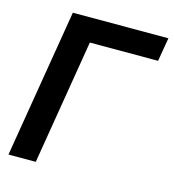

<svg xmlns="http://www.w3.org/2000/svg" viewBox="-108 -818 822 909"><g transform="rotate(15 302.5 -364.0)"><path d="M605.5 -727.5 585.9 -611.8H251.5L150.4 0H16.6L137.2 -727.5Z"/></g></svg>

Font: Inter Display Semi Bold
Style: Italic
Weight: 600
Italic angle: -9.39999°
Designer: Rasmus Andersson
Foundry: rsms
Version: Version 4.000;git-4fc901f